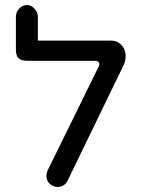

<svg xmlns="http://www.w3.org/2000/svg" viewBox="-20 -767 567 761"><path d="M208 -26Q198 -26 188 -31Q164 -44 164 -71Q164 -80 169 -92L371 -503Q376 -513 372 -519.5Q368 -526 357 -526H88Q65 -526 54 -536Q43 -546 43 -569V-701Q43 -719 56 -733Q69 -747 86 -747Q103 -747 116.5 -733Q130 -719 130 -701V-606H420Q445 -606 461.5 -588.5Q478 -571 478 -545Q478 -522 468 -505L248 -51Q235 -26 208 -26Z"/></svg>

Font: Huninn
Style: Regular
Weight: 400
Designer: justfont
Foundry: justfont
Version: Version 1.003